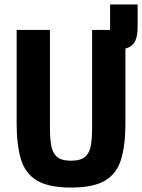

<svg xmlns="http://www.w3.org/2000/svg" viewBox="-20 -833 640 865"><path d="M300 12Q199 12 146 -20Q93 -52 74 -116.5Q55 -181 55 -276V-698H205V-256Q205 -212 210.5 -178.5Q216 -145 236 -127Q256 -109 300 -109Q344 -109 364 -127Q384 -145 389.5 -178.5Q395 -212 395 -256V-698H476V-813H600V-710Q600 -671 588.5 -647Q577 -623 545 -614V-276Q545 -181 526 -116.5Q507 -52 454.5 -20Q402 12 300 12Z"/></svg>

Font: Lilex Nerd Font
Style: Bold
Weight: 700
Designer: Mike Abbink, Paul van der Laan, Pieter van Rosmalen, Mikhael Khrustik
Foundry: Mikhael Khrustik
Version: Version 2.400; ttfautohint (v1.8.4.7-5d5b);Nerd Fonts 3.3.0